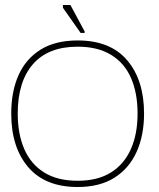

<svg xmlns="http://www.w3.org/2000/svg" viewBox="-20 -735 637 769"><path d="M291 14Q161 14 93 -65.5Q25 -145 25 -280Q25 -369 54.5 -434.5Q84 -500 143 -536.5Q202 -573 291 -573Q422 -573 489.5 -493.5Q557 -414 557 -280Q557 -193 527 -126.5Q497 -60 438 -23Q379 14 291 14ZM291 -11Q371 -11 424 -44Q477 -77 504 -137.5Q531 -198 531 -280Q531 -362 505 -422Q479 -482 425.5 -515Q372 -548 291 -548Q173 -548 112 -478Q51 -408 51 -280Q51 -199 77 -138.5Q103 -78 156.5 -44.5Q210 -11 291 -11ZM303 -603 232 -704V-715H262L319 -609V-603Z"/></svg>

Font: Darker Grotesque Light Light
Style: Regular
Weight: 300
Version: Version 1.000;gftools[0.9.28]